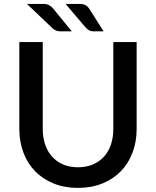

<svg xmlns="http://www.w3.org/2000/svg" viewBox="-20 -930 780 959"><path d="M369.5 -94.5Q411 -94.5 443.8 -108.5Q476.5 -122.5 499.2 -147.5Q522 -172.5 534 -207.8Q546 -243 546 -286V-720H662.5V-286Q662.5 -222.5 642.2 -168.5Q622 -114.5 584 -75.2Q546 -36 491.8 -13.8Q437.5 8.5 369.5 8.5Q301.5 8.5 247.2 -13.8Q193 -36 155 -75.2Q117 -114.5 96.8 -168.5Q76.5 -222.5 76.5 -286V-720H193.5V-286.5Q193.5 -243.5 205.5 -208.2Q217.5 -173 240 -147.8Q262.5 -122.5 295.2 -108.5Q328 -94.5 369.5 -94.5ZM377.5 -910.5Q395.5 -910.5 407.2 -904Q419 -897.5 426 -886L497.5 -773.5H446.5Q434 -773.5 426.5 -777.8Q419 -782 410.5 -789.5L307.5 -910.5ZM195.5 -910.5Q213.5 -910.5 225.5 -904Q237.5 -897.5 246.5 -886L338.5 -773.5H281Q268.5 -773.5 259.5 -777.5Q250.5 -781.5 241.5 -789.5L114.5 -910.5Z"/></svg>

Font: Lato 2
Style: Regular
Weight: 600
Designer: Lukasz Dziedzic with Adam Twardoch and Botio Nikoltchev
Foundry: tyPoland Lukasz Dziedzic
Version: Version 2.015; 2015-08-06; http://www.latofonts.com/